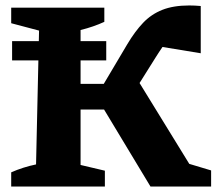

<svg xmlns="http://www.w3.org/2000/svg" viewBox="-20 -683 793 703"><path d="M21 0V-52Q64 -71 112 -81L123 -571L21 -598V-655H362V-603Q323 -585 275 -573V-376H360L446 -521Q474 -568 504 -599.5Q534 -631 574.5 -647Q615 -663 673 -663Q693 -663 715 -661V-488L575 -511Q569 -502 562.5 -492.5Q556 -483 550 -473L491 -379L673 -83L753 -59V0H531L361 -282H275V-79L364 -58V0ZM24.3 -532.3H369V-461.8H24.3Z"/></svg>

Font: Piazzolla
Style: Bold
Weight: 700
Designer: Juan Pablo del Peral
Foundry: Huerta Tipografica
Version: Version 1.330